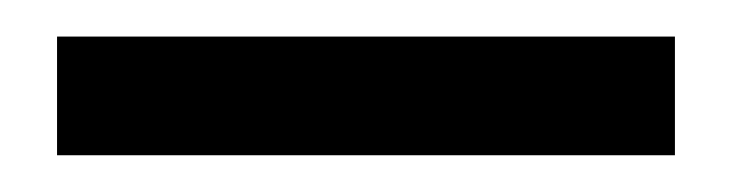

<svg xmlns="http://www.w3.org/2000/svg" viewBox="-20 -686 400 105"><path d="M349.1 -666V-601.1H11.2V-666Z"/></svg>

Font: Khmer Busra Bunong
Style: Regular
Weight: 400
Designer: D. Kanjahn
Version: Version 7.100; 2014